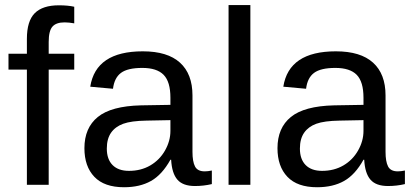

<svg xmlns="http://www.w3.org/2000/svg" viewBox="-20 -745 1652 774"><path d="M176.3 -464.4V0H88.4V-464.4H14.2V-528.3H88.4V-587.9Q88.4 -660.2 120.1 -691.9Q151.9 -723.6 217.3 -723.6Q253.9 -723.6 279.3 -717.8V-650.9Q257.3 -654.8 240.2 -654.8Q206.5 -654.8 191.4 -637.7Q176.3 -620.6 176.3 -575.7V-528.3H279.3V-464.4Z M480 9.8Q400.4 9.8 360.4 -32.2Q320.3 -74.2 320.3 -147.5Q320.3 -229.5 374.3 -273.4Q428.2 -317.4 548.3 -320.3L667 -322.3V-351.1Q667 -415.5 639.6 -443.4Q612.3 -471.2 553.7 -471.2Q494.6 -471.2 467.8 -451.2Q440.9 -431.2 435.5 -387.2L343.8 -395.5Q366.2 -538.1 555.7 -538.1Q655.3 -538.1 705.6 -492.4Q755.9 -446.8 755.9 -360.4V-132.8Q755.9 -93.8 766.1 -74Q776.4 -54.2 805.2 -54.2Q817.9 -54.2 834 -57.6V-2.9Q800.8 4.9 766.1 4.9Q717.3 4.9 695.1 -20.8Q672.9 -46.4 669.9 -101.1H667Q633.3 -40.5 588.6 -15.4Q543.9 9.8 480 9.8ZM500 -56.2Q548.3 -56.2 585.9 -78.1Q623.5 -100.1 645.3 -138.4Q667 -176.8 667 -217.3V-260.7L570.8 -258.8Q508.8 -257.8 476.8 -246.1Q444.8 -234.4 427.7 -210Q410.6 -185.5 410.6 -146Q410.6 -103 433.8 -79.6Q457 -56.2 500 -56.2Z M901.4 0V-724.6H989.3V0Z M1258.3 9.8Q1178.7 9.8 1138.7 -32.2Q1098.6 -74.2 1098.6 -147.5Q1098.6 -229.5 1152.6 -273.4Q1206.5 -317.4 1326.7 -320.3L1445.3 -322.3V-351.1Q1445.3 -415.5 1418 -443.4Q1390.6 -471.2 1332 -471.2Q1272.9 -471.2 1246.1 -451.2Q1219.2 -431.2 1213.9 -387.2L1122.1 -395.5Q1144.5 -538.1 1334 -538.1Q1433.6 -538.1 1483.9 -492.4Q1534.2 -446.8 1534.2 -360.4V-132.8Q1534.2 -93.8 1544.4 -74Q1554.7 -54.2 1583.5 -54.2Q1596.2 -54.2 1612.3 -57.6V-2.9Q1579.1 4.9 1544.4 4.9Q1495.6 4.9 1473.4 -20.8Q1451.2 -46.4 1448.2 -101.1H1445.3Q1411.6 -40.5 1366.9 -15.4Q1322.3 9.8 1258.3 9.8ZM1278.3 -56.2Q1326.7 -56.2 1364.3 -78.1Q1401.9 -100.1 1423.6 -138.4Q1445.3 -176.8 1445.3 -217.3V-260.7L1349.1 -258.8Q1287.1 -257.8 1255.1 -246.1Q1223.1 -234.4 1206.1 -210Q1189 -185.5 1189 -146Q1189 -103 1212.2 -79.6Q1235.4 -56.2 1278.3 -56.2Z"/></svg>

Font: Liberation Sans
Style: Regular
Weight: 400
Designer: Steve Matteson
Foundry: Ascender Corporation
Version: Version 2.00.1